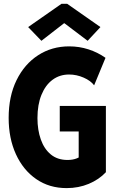

<svg xmlns="http://www.w3.org/2000/svg" viewBox="-20 -968 602 996"><path d="M325.7 7.8Q235.4 7.8 167.7 -39.1Q100.1 -85.9 62.5 -168.2Q24.9 -250.5 24.9 -356.4Q24.9 -468.8 65.9 -552.2Q106.9 -635.7 178 -681.6Q249 -727.5 338.9 -727.5Q391.1 -727.5 439.2 -711.9Q487.3 -696.3 527.3 -668L468.3 -525.4Q450.7 -549.3 413.8 -565.4Q377 -581.5 338.4 -581.5Q289.6 -581.5 252.7 -554.2Q215.8 -526.9 195.1 -476.1Q174.3 -425.3 174.3 -355.5Q174.3 -293.9 191.7 -244.6Q209 -195.3 243.7 -166.7Q278.3 -138.2 330.1 -138.2Q357.9 -138.2 378.4 -146.5Q398.9 -154.8 411.6 -167.5L388.2 -127V-286.1H290V-418.5H529.3V-74.7Q493.7 -36.6 440.7 -14.4Q387.7 7.8 325.7 7.8ZM194.8 -756.3 126 -827.6 298.8 -948.2H328.6L501 -827.6L434.6 -756.3L314.5 -847.2H312Z"/></svg>

Font: Reddit Mono ExtraBold
Style: Regular
Weight: 800
Monospace: yes
Designer: Stephen Hutchings
Foundry: Reddit
Version: Version 1.014